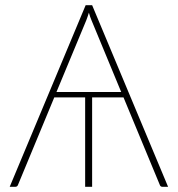

<svg xmlns="http://www.w3.org/2000/svg" viewBox="-20 -723 688 743"><path d="M630.5 0H609Q600.5 0 598 -8.5L458 -346H336.5V0H309.5V-346H190L50 -8.5Q47.5 0 38.5 0H17.5L311.5 -703H336.5ZM198.5 -367H449L334.5 -643.5Q328.5 -657.5 324 -674Q321.5 -665.5 318.8 -658Q316 -650.5 313.5 -643.5Z"/></svg>

Font: Lato Thin
Style: Regular
Weight: 200
Designer: Lukasz Dziedzic
Foundry: tyPoland Lukasz Dziedzic
Version: Version 2.007; 2014-02-27